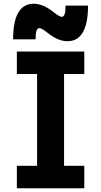

<svg xmlns="http://www.w3.org/2000/svg" viewBox="-20 -1005 540 1025"><path d="M70 0V-120H178V-610H70V-730H430V-610H322V-120H430V0ZM340 -785Q317 -785 291 -795Q265 -805 231 -832Q217 -843 206.5 -849Q196 -855 191 -855Q180 -855 175 -841Q170 -827 170 -795H50Q50 -890 77.5 -937.5Q105 -985 160 -985Q183 -985 209 -975Q235 -965 269 -938Q283 -927 293.5 -921Q304 -915 309 -915Q320 -915 325 -929Q330 -943 330 -975H450Q450 -881 422.5 -833Q395 -785 340 -785Z"/></svg>

Font: M PLUS 1 Code
Style: Regular
Weight: 400
Designer: Coji Morishita
Foundry: UNDERFOREST DESIGN
Version: Version 1.005